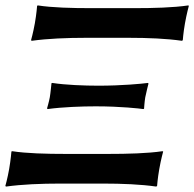

<svg xmlns="http://www.w3.org/2000/svg" viewBox="-33 -675 715 706"><path d="M142.5 -274C197.1 -281.5 267.7 -284 318.9 -284C411.1 -284 481.5 -275.8 493.5 -274L496.7 -275C496.7 -275 498.5 -302 501.1 -317C503.8 -332 513.1 -368 513.1 -368L510.5 -370C489 -367.1 415.7 -359.9 329 -359.9C277.2 -359.9 208 -362.5 159.5 -370L156.3 -369C156.3 -369 152.8 -332 150.1 -317C147.5 -302 139.9 -276 139.9 -276ZM437.7 -536C512.7 -536 580.2 -533 635.8 -525L639.1 -527C639.1 -527 641.1 -555 647.1 -589C653.3 -624 661.5 -654 661.5 -654L658.7 -655C604.3 -647 532 -645 457 -645H305C230 -645 158.3 -647 106.7 -655L103.5 -654C103.5 -654 101.3 -624 95.1 -589C89.1 -555 81.1 -527 81.1 -527L83.8 -525C142.2 -533 210.7 -536 285.7 -536ZM343.2 0C418.2 0 485.7 3 541.3 11L544.6 9C544.6 9 546.6 -19 552.6 -53C558.7 -88 567 -118 567 -118L564.2 -119C509.8 -111 437.4 -109 362.4 -109H210.4C135.4 -109 63.8 -111 12.2 -119L9 -118C9 -118 6.7 -88 0.6 -53C-5.4 -19 -13.4 9 -13.4 9L-10.7 11C47.7 3 116.2 0 191.2 0Z"/></svg>

Font: Linux Biolinum O 
Style: Bold Italic
Weight: 700
Designer: Philipp H. Poll
Foundry: Philipp H. Poll
Version: Version 1.3.2